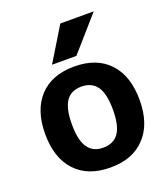

<svg xmlns="http://www.w3.org/2000/svg" viewBox="-141 -864 855 976"><g transform="rotate(-20 286.5 -376.5)"><path d="M207 -134.8Q233.4 -95.7 289.1 -95.7Q344.7 -95.7 372.6 -134.8Q400.4 -173.8 400.4 -260.7Q400.4 -347.7 372.6 -386.7Q344.7 -425.8 289.1 -425.8Q233.4 -425.8 206.1 -386.7Q178.7 -347.7 178.7 -260.7Q178.7 -173.8 207 -134.8ZM477.5 -60.5Q411.1 11.7 289.6 11.7Q168 11.7 101.1 -60.1Q34.2 -131.8 34.2 -261.2Q34.2 -390.6 101.1 -462.4Q168 -534.2 289.6 -534.2Q411.1 -534.2 478 -462.4Q544.9 -390.6 544.9 -261.2Q544.9 -131.8 477.5 -60.5ZM479.5 -763.7 319.3 -581.1H187.5L298.8 -763.7Z"/></g></svg>

Font: Nasu
Style: Bold
Weight: 700
Designer: Ryoko NISHIZUKA (kana &amp; ideographs); Paul D. Hunt (Latin, Greek &amp; Cyrillic); Wenlong ZHANG (bopomofo); Sandoll C
Version: Version 2014.1215